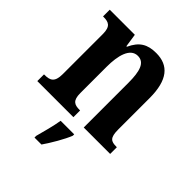

<svg xmlns="http://www.w3.org/2000/svg" viewBox="-215 -669 1012 1012"><g transform="rotate(45 291.0 -163.5)"><path d="M17 0H286V-50H283C244 -50 222 -59 222 -116V-312C222 -393 240 -469 298 -469C348 -469 363 -419 363 -333V0H560V-50H556C517 -50 499 -59 499 -121V-355C499 -490 448 -548 356 -548C291 -548 252 -525 223 -462H219L208 -536H21V-486H25C62 -486 86 -477 86 -420V-120C86 -59 60 -50 21 -50H17ZM217 208V221H269C298 179 337 113 353 71V61H252C245 106 228 167 217 208Z"/></g></svg>

Font: Noto Serif Tamil Condensed
Style: Bold
Weight: 700
Width: 3
Designer: Indian Type Foundry, Tom Grace, and the Monotype Design Team
Foundry: Monotype Imaging Inc.
Version: Version 2.004